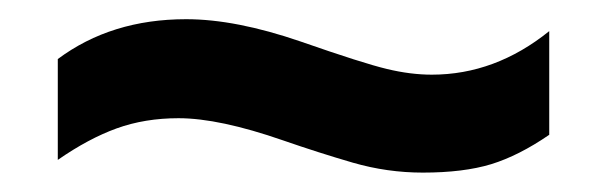

<svg xmlns="http://www.w3.org/2000/svg" viewBox="-20 -430 624 198"><path d="M416 -252Q379.4 -252 344 -262.2Q308.6 -272.5 272 -285.2Q206.1 -308.1 164.1 -308.1Q129.4 -308.1 100.3 -297.6Q71.3 -287.1 39.6 -265.1V-369.1Q94.7 -410.2 171.9 -410.2Q223.1 -410.2 290 -387.2Q354.5 -364.7 378.9 -358.9Q403.3 -353 425.3 -353Q490.7 -353 546.4 -397.9V-291Q515.1 -269.5 486.6 -260.7Q458 -252 416 -252Z"/></svg>

Font: Arial
Style: Bold
Weight: 700
Designer: Steve Matteson
Foundry: Ascender Corporation
Version: Version 2.00.3